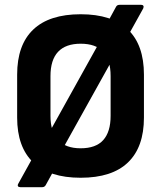

<svg xmlns="http://www.w3.org/2000/svg" viewBox="-20 -725 668 795"><path d="M64 50Q57 50 54.5 46Q52 42 56 35L122 -84L180 -169L389 -545L424 -630L460 -696Q464 -705 475 -705H565Q571 -705 573.5 -701Q576 -697 573 -690L508 -573L448 -483L242 -113L206 -25L169 42Q164 50 155 50ZM314 11Q184 11 117.5 -52.5Q51 -116 51 -238V-416Q51 -539 117.5 -602.5Q184 -666 314 -666Q444 -666 510 -602.5Q576 -539 576 -416V-238Q576 -116 510 -52.5Q444 11 314 11ZM314 -111Q377 -111 407.5 -145Q438 -179 438 -245V-410Q438 -477 407.5 -510.5Q377 -544 314 -544Q252 -544 220.5 -510.5Q189 -477 189 -410V-245Q189 -179 220.5 -145Q252 -111 314 -111Z"/></svg>

Font: Sofia Sans Semi Condensed ExtraBold
Style: Regular
Weight: 800
Designer: Botio Nikoltchev, Ani Petrova
Foundry: lettersoup
Version: Version 4.100